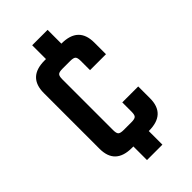

<svg xmlns="http://www.w3.org/2000/svg" viewBox="-204 -624 758 758"><g transform="rotate(-45 175.5 -244.5)"><path d="M320 -334H231V-386Q231 -404 225 -409.5Q219 -415 201 -415H158Q140 -415 134 -409.5Q128 -404 128 -386V-102Q128 -84 134 -78.5Q140 -73 158 -73H201Q219 -73 225 -78.5Q231 -84 231 -102V-154H320V-88Q320 0 226 0H225V76H139V0H131Q38 0 38 -88V-399Q38 -488 131 -488H139V-565H225V-488H226Q320 -488 320 -399Z"/></g></svg>

Font: Teko Regular
Style: Regular
Weight: 400
Designer: Manushi Parikh, Jonny Pinhorn
Foundry: Indian Type Foundry
Version: Version 1.105;PS 1.0;hotconv 1.0.78;makeotf.lib2.5.61930; tt